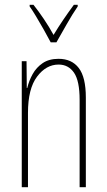

<svg xmlns="http://www.w3.org/2000/svg" viewBox="-20 -783 448 803"><path d="M225 -537Q280 -537 309.5 -498.5Q339 -460 339 -375V0H313V-365Q313 -445 289.5 -479Q266 -513 225 -513Q173 -513 135 -462.5Q97 -412 97 -311V0H71V-527H91L92 -415H94Q101 -445 116.5 -473Q132 -501 158.5 -519Q185 -537 225 -537ZM192 -606Q179 -631 162.5 -660Q146 -689 130.5 -715Q115 -741 104 -756V-763H120Q140 -738 163 -704Q186 -670 204 -637Q224 -670 244 -699.5Q264 -729 289 -763H305V-756Q283 -724 259.5 -682.5Q236 -641 216 -606Z"/></svg>

Font: Noto Sans Thai ExtCond Thin
Style: Regular
Weight: 100
Width: 2
Designer: Monotype Design Team
Foundry: Monotype Imaging Inc.
Version: Version 2.002; ttfautohint (v1.8.4.7-5d5b)